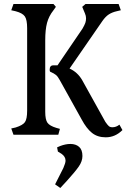

<svg xmlns="http://www.w3.org/2000/svg" viewBox="-20 -670 645 955"><path d="M36 -31 58 -36Q93 -47 104 -62.5Q115 -78 115 -120V-530Q115 -572 103.5 -588.5Q92 -605 58 -614L36 -619L47 -650H246L258 -636L246 -619Q223 -590 214 -556.5Q205 -523 205 -469V-114Q205 -75 216 -59.5Q227 -44 260 -34L278 -29L270 0H47ZM386 -76 277 -272Q268 -289 258.5 -297Q249 -305 230 -313Q227 -315 227 -323Q227 -345 245 -345H266L390 -527Q401 -546 404.5 -556.5Q408 -567 408 -579Q408 -591 402.5 -603.5Q397 -616 396 -619L389 -636L405 -650H570L581 -619L560 -614Q538 -609 521.5 -598.5Q505 -588 489 -565L326 -329Q366 -311 389 -271L504 -64Q515 -48 521.5 -42.5Q528 -37 539 -37Q558 -37 574 -50L589 -23Q553 13 506 13Q465 13 437.5 -9Q410 -31 386 -76ZM254 247 295 166Q306 141 306 129Q306 109 286 95L268 84L264 63L280 56Q307 46 330 46Q357 46 373.5 60.5Q390 75 390 106Q390 132 372 158Q354 184 315 227L280 265Z"/></svg>

Font: Kurale
Style: Regular
Weight: 400
Designer: Eduardo Rodriguez Tunni
Foundry: Eduardo Rodriguez Tunni
Version: Version 2.000